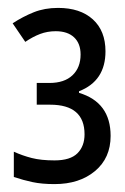

<svg xmlns="http://www.w3.org/2000/svg" viewBox="-20 -827 317 486"><path d="M118 -361Q86 -361 62.5 -366Q39 -371 15 -379V-443Q37 -433 60.5 -427Q84 -421 118 -421Q158 -421 176 -439Q194 -457 194 -487Q194 -562 107 -562H73V-617H105Q143 -617 163.5 -636.5Q184 -656 184 -689Q184 -717 167.5 -732.5Q151 -748 121 -748Q100 -748 81.5 -741Q63 -734 44 -721L12 -768Q38 -785 65.5 -796Q93 -807 127 -807Q183 -807 215 -778Q247 -749 247 -697Q247 -622 180 -596V-592Q260 -568 260 -483Q260 -427 220.5 -394Q181 -361 118 -361Z"/></svg>

Font: Noto Sans Tamil ExtraCondensed
Style: Regular
Weight: 400
Width: 2
Designer: Jelle Bosma - Monotype Design Team
Foundry: Monotype Imaging Inc.
Version: Version 2.004; ttfautohint (v1.8.4.7-5d5b)